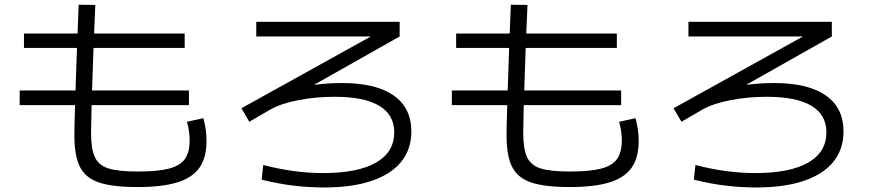

<svg xmlns="http://www.w3.org/2000/svg" viewBox="-20 -790 3790 833"><path d="M302.7 -203.1Q302.7 -244.6 305.7 -334H65.4V-397.5H307.6L314 -582H84V-644.5H316.4L321.3 -769.5L393.6 -768.6L388.2 -644.5H781.2V-582H385.7L379.4 -397.5H799.8V-334H377.4Q375 -246.1 375 -214.8Q375 -143.6 391.6 -108.2Q408.2 -72.8 450.2 -59.3Q492.2 -45.9 577.1 -45.9Q664.1 -45.9 712.4 -58.3Q760.7 -70.8 781.7 -99.6Q802.7 -128.4 802.7 -180.7Q802.7 -199.7 799.6 -222.2Q796.4 -244.6 791 -261.7L862.3 -277.3Q869.6 -249 872.8 -226.1Q876 -203.1 876 -178.7Q876 -106.4 845.5 -62.7Q814.9 -19 749.5 1.2Q684.1 21.5 577.1 21.5Q467.8 21.5 409.4 1.7Q351.1 -18.1 326.9 -65.9Q302.7 -113.8 302.7 -203.1Z M1115.2 -10.7 1122.1 -74.2Q1256.8 -39.1 1380.9 -39.1Q1532.2 -39.1 1611.3 -84.5Q1690.4 -129.9 1690.4 -215.8Q1690.4 -292 1625.2 -331.1Q1560.1 -370.1 1431.6 -370.1Q1350.1 -370.1 1274.4 -355.5Q1198.7 -340.8 1152.3 -314.5L1061.5 -261.7L1027.3 -320.3L1588.9 -631.8H1091.8V-695.3H1713.9V-631.8L1342.3 -421.9Q1404.3 -429.7 1464.8 -429.7Q1610.4 -429.7 1687.5 -376Q1764.6 -322.3 1764.6 -219.7Q1764.6 -142.1 1720.2 -87.6Q1675.8 -33.2 1591.1 -4.9Q1506.3 23.4 1386.7 23.4Q1247.6 23.4 1115.2 -10.7Z M2177.7 -203.1Q2177.7 -244.6 2180.7 -334H1940.4V-397.5H2182.6L2189 -582H1959V-644.5H2191.4L2196.3 -769.5L2268.6 -768.6L2263.2 -644.5H2656.2V-582H2260.7L2254.4 -397.5H2674.8V-334H2252.4Q2250 -246.1 2250 -214.8Q2250 -143.6 2266.6 -108.2Q2283.2 -72.8 2325.2 -59.3Q2367.2 -45.9 2452.1 -45.9Q2539.1 -45.9 2587.4 -58.3Q2635.7 -70.8 2656.7 -99.6Q2677.7 -128.4 2677.7 -180.7Q2677.7 -199.7 2674.6 -222.2Q2671.4 -244.6 2666 -261.7L2737.3 -277.3Q2744.6 -249 2747.8 -226.1Q2751 -203.1 2751 -178.7Q2751 -106.4 2720.5 -62.7Q2689.9 -19 2624.5 1.2Q2559.1 21.5 2452.1 21.5Q2342.8 21.5 2284.4 1.7Q2226.1 -18.1 2201.9 -65.9Q2177.7 -113.8 2177.7 -203.1Z M2990.2 -10.7 2997.1 -74.2Q3131.8 -39.1 3255.9 -39.1Q3407.2 -39.1 3486.3 -84.5Q3565.4 -129.9 3565.4 -215.8Q3565.4 -292 3500.2 -331.1Q3435.1 -370.1 3306.6 -370.1Q3225.1 -370.1 3149.4 -355.5Q3073.7 -340.8 3027.3 -314.5L2936.5 -261.7L2902.3 -320.3L3463.9 -631.8H2966.8V-695.3H3588.9V-631.8L3217.3 -421.9Q3279.3 -429.7 3339.8 -429.7Q3485.4 -429.7 3562.5 -376Q3639.6 -322.3 3639.6 -219.7Q3639.6 -142.1 3595.2 -87.6Q3550.8 -33.2 3466.1 -4.9Q3381.3 23.4 3261.7 23.4Q3122.6 23.4 2990.2 -10.7Z"/></svg>

Font: Pretendard JP
Style: Regular
Weight: 400
Designer: Base glyphs from Inter by Rasmus Andersson; Hangeul glyphs from Noto Sans CJK(Source Han Sans) by Jang Soo-young and Kan
Foundry: Kil Hyung-jin
Version: Version 1.309